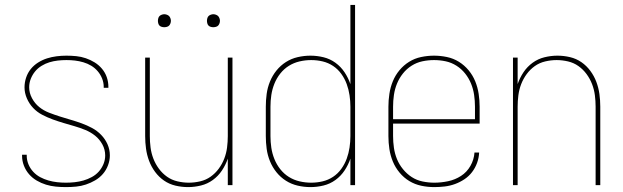

<svg xmlns="http://www.w3.org/2000/svg" viewBox="-20 -755 2540 783"><path d="M249 8Q228 8 207.5 6Q187 4 167.5 -2Q148 -8 130 -18.5Q112 -29 98.5 -44.5Q85 -60 77.5 -79.5Q70 -99 70 -119Q70 -121 70 -122Q70 -123 70 -124H89Q89 -123 89 -122Q89 -121 89 -120Q89 -102 96 -85Q103 -68 115.5 -54.5Q128 -41 144 -32.5Q160 -24 177.5 -19Q195 -14 213 -12Q231 -10 249 -10Q267 -10 285 -12Q303 -14 320.5 -19Q338 -24 354.5 -33Q371 -42 383 -55.5Q395 -69 402 -86Q409 -103 409 -121Q409 -145 397.5 -166Q386 -187 368 -201.5Q350 -216 328 -225Q306 -234 283.5 -240.5Q261 -247 239 -253.5Q217 -260 195 -268Q173 -276 152 -287Q131 -298 115 -315Q99 -332 89.5 -354Q80 -376 80 -399Q80 -419 86.5 -438.5Q93 -458 105.5 -473.5Q118 -489 135.5 -500Q153 -511 172 -517Q191 -523 211 -525.5Q231 -528 251 -528Q271 -528 291 -526Q311 -524 330 -517.5Q349 -511 366 -500.5Q383 -490 396 -474.5Q409 -459 415.5 -440Q422 -421 422 -401Q422 -400 422 -399Q422 -398 422 -397H403Q403 -398 403 -399Q403 -400 403 -401Q403 -418 396.5 -434.5Q390 -451 378.5 -464.5Q367 -478 352 -487Q337 -496 320 -501Q303 -506 286 -508Q269 -510 251 -510Q233 -510 215.5 -508Q198 -506 181.5 -501Q165 -496 149.5 -486.5Q134 -477 123 -463.5Q112 -450 105.5 -433.5Q99 -417 99 -399Q99 -376 110.5 -354.5Q122 -333 140 -318.5Q158 -304 180 -295.5Q202 -287 224 -280Q246 -273 268.5 -266.5Q291 -260 313 -252Q335 -244 355.5 -233Q376 -222 392.5 -205Q409 -188 418.5 -166.5Q428 -145 428 -121Q428 -101 420.5 -81Q413 -61 399.5 -45.5Q386 -30 368 -19.5Q350 -9 330.5 -2.5Q311 4 290.5 6Q270 8 249 8Z M747 8Q721 8 695.5 2Q670 -4 649 -18.5Q628 -33 612.5 -54Q597 -75 588 -99Q579 -123 575.5 -148.5Q572 -174 572 -200V-520H591V-200Q591 -177 594 -153.5Q597 -130 605.5 -108Q614 -86 628 -67Q642 -48 661 -34.5Q680 -21 703.5 -15.5Q727 -10 750 -10Q773 -10 796.5 -15.5Q820 -21 839 -34.5Q858 -48 872 -67Q886 -86 894.5 -108Q903 -130 906 -153.5Q909 -177 909 -200V-520H928V0H909V-108Q900 -82 885 -59.5Q870 -37 848 -21Q826 -5 799.5 1.5Q773 8 747 8ZM850 -644Q845 -644 839.5 -645.5Q834 -647 830.5 -650.5Q827 -654 825.5 -659.5Q824 -665 824 -670Q824 -675 825.5 -680.5Q827 -686 830.5 -689.5Q834 -693 839.5 -695Q845 -697 850 -697Q855 -697 860.5 -695Q866 -693 869.5 -689.5Q873 -686 875 -680.5Q877 -675 877 -670Q877 -665 875 -659.5Q873 -654 869.5 -650.5Q866 -647 860.5 -645.5Q855 -644 850 -644ZM650 -644Q645 -644 639.5 -645.5Q634 -647 630.5 -650.5Q627 -654 625.5 -659.5Q624 -665 624 -670Q624 -675 625.5 -680.5Q627 -686 630.5 -689.5Q634 -693 639.5 -695Q645 -697 650 -697Q655 -697 660.5 -695Q666 -693 669.5 -689.5Q673 -686 675 -680.5Q677 -675 677 -670Q677 -665 675 -659.5Q673 -654 669.5 -650.5Q666 -647 660.5 -645.5Q655 -644 650 -644Z M1246 8Q1220 8 1194 2Q1168 -4 1146 -18Q1124 -32 1107.5 -52.5Q1091 -73 1081 -97.5Q1071 -122 1067.5 -148Q1064 -174 1064 -200V-320Q1064 -346 1067.5 -372Q1071 -398 1081 -422.5Q1091 -447 1107.5 -467.5Q1124 -488 1146 -502Q1168 -516 1194 -522Q1220 -528 1246 -528Q1273 -528 1299.5 -521.5Q1326 -515 1348 -499Q1370 -483 1385 -460.5Q1400 -438 1409 -412V-735H1428V0H1409V-108Q1400 -82 1385 -59.5Q1370 -37 1348 -21Q1326 -5 1299.5 1.5Q1273 8 1246 8ZM1249 -10Q1273 -10 1296 -15.5Q1319 -21 1338.5 -34Q1358 -47 1372 -66.5Q1386 -86 1394 -108Q1402 -130 1405.5 -153.5Q1409 -177 1409 -200V-320Q1409 -343 1405.5 -366.5Q1402 -390 1394 -412Q1386 -434 1372 -453.5Q1358 -473 1338.5 -486Q1319 -499 1296 -504.5Q1273 -510 1249 -510Q1225 -510 1201.5 -504.5Q1178 -499 1158 -486.5Q1138 -474 1123 -455Q1108 -436 1099 -413.5Q1090 -391 1086.5 -367.5Q1083 -344 1083 -320V-200Q1083 -176 1086.5 -152.5Q1090 -129 1099 -106.5Q1108 -84 1123 -65Q1138 -46 1158 -33.5Q1178 -21 1201.5 -15.5Q1225 -10 1249 -10Z M1751 8Q1724 8 1698 2.5Q1672 -3 1649.5 -16.5Q1627 -30 1609.5 -51Q1592 -72 1582 -96.5Q1572 -121 1568 -147Q1564 -173 1564 -200V-320Q1564 -346 1568 -372.5Q1572 -399 1582 -423.5Q1592 -448 1609 -468.5Q1626 -489 1648.5 -503Q1671 -517 1697.5 -522.5Q1724 -528 1750 -528Q1776 -528 1802.5 -522.5Q1829 -517 1851.5 -503Q1874 -489 1891 -468.5Q1908 -448 1918 -423.5Q1928 -399 1932 -372.5Q1936 -346 1936 -320V-251H1583V-200Q1583 -176 1586.5 -152Q1590 -128 1599 -106Q1608 -84 1623.5 -65Q1639 -46 1659 -33Q1679 -20 1703 -15Q1727 -10 1751 -10Q1779 -10 1807.5 -16Q1836 -22 1860 -37.5Q1884 -53 1898.5 -78.5Q1913 -104 1915 -133H1934Q1933 -111 1925.5 -90.5Q1918 -70 1905 -53Q1892 -36 1874 -24Q1856 -12 1835.5 -4.5Q1815 3 1793.5 5.5Q1772 8 1751 8ZM1583 -269H1917V-320Q1917 -344 1913.5 -368Q1910 -392 1901 -414Q1892 -436 1877 -455Q1862 -474 1841.5 -487Q1821 -500 1797.5 -505Q1774 -510 1750 -510Q1726 -510 1702.5 -505Q1679 -500 1658.5 -487Q1638 -474 1623 -455Q1608 -436 1599 -414Q1590 -392 1586.5 -368Q1583 -344 1583 -320Z M2072 0V-520H2091V-412Q2100 -438 2115 -460.5Q2130 -483 2152 -499Q2174 -515 2200.5 -521.5Q2227 -528 2253 -528Q2279 -528 2304.5 -522Q2330 -516 2351 -501.5Q2372 -487 2387.5 -466Q2403 -445 2412 -421Q2421 -397 2424.5 -371.5Q2428 -346 2428 -320V0H2409V-320Q2409 -343 2406 -366.5Q2403 -390 2394.5 -412Q2386 -434 2372 -453Q2358 -472 2339 -485.5Q2320 -499 2296.5 -504.5Q2273 -510 2250 -510Q2227 -510 2203.5 -504.5Q2180 -499 2161 -485.5Q2142 -472 2128 -453Q2114 -434 2105.5 -412Q2097 -390 2094 -366.5Q2091 -343 2091 -320V0Z"/></svg>

Font: Zed Mono Thin
Style: Regular
Weight: 100
Monospace: yes
Designer: Belleve Invis
Foundry: Belleve Invis
Version: Version 1.0.0; ttfautohint (v1.8.4)